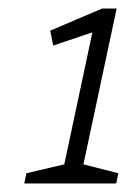

<svg xmlns="http://www.w3.org/2000/svg" viewBox="-20 -681 318 451"><path d="M42 -274 131 -295 197 -605 105 -574 98 -609 220 -661H254L176 -295L258 -274L253 -250H37Z"/></svg>

Font: Epunda Slab Light
Style: Italic
Weight: 300
Italic angle: -12°
Designer: Simon Atzbach
Foundry: typofactur
Version: Version 1.102